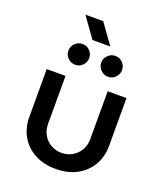

<svg xmlns="http://www.w3.org/2000/svg" viewBox="-159 -986 945 1104"><g transform="rotate(20 313.0 -434.0)"><path d="M313 12Q239 12 184 -17.5Q129 -47 99 -99Q69 -151 69 -216V-510H184V-217Q184 -178 201.5 -148.5Q219 -119 248.5 -102.5Q278 -86 313 -86Q348 -86 377 -102.5Q406 -119 424 -148.5Q442 -178 442 -217V-510H557V-216Q557 -151 526.5 -99Q496 -47 441.5 -17.5Q387 12 313 12ZM414.4 -588.9Q388.6 -588.9 369.7 -607.9Q350.7 -626.8 350.7 -652.6Q350.7 -678.4 369.7 -697.4Q388.6 -716.3 414.4 -716.3Q441.1 -716.3 459.6 -697.4Q478.1 -678.4 478.1 -652.6Q478.1 -626.8 459.6 -607.9Q441.1 -588.9 414.4 -588.9ZM213.4 -588.9Q187.6 -588.9 168.7 -607.9Q149.7 -626.8 149.7 -652.6Q149.7 -678.4 168.7 -697.4Q187.6 -716.3 213.4 -716.3Q240.1 -716.3 258.6 -697.4Q277.1 -678.4 277.1 -652.6Q277.1 -626.8 258.6 -607.9Q240.1 -588.9 213.4 -588.9ZM259 -757 171 -880H280L368 -757Z"/></g></svg>

Font: MuseoModerno Medium
Style: Regular
Weight: 500
Designer: Pablo Cosgaya, Héctor Gatti, Marcela Romero, and the Authors of The MuseoModerno Project.
Foundry: Omnibus-Type Team
Version: Version 1.001